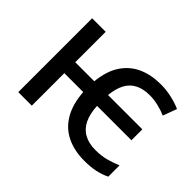

<svg xmlns="http://www.w3.org/2000/svg" viewBox="-114 -763 989 989"><g transform="rotate(45 380.0 -269.0)"><path d="M573.7 9.8Q501 9.8 445.8 -16.8Q390.6 -43.5 358.2 -98.4Q325.7 -153.3 319.8 -236.8H182.1V0H83.5V-538.1H182.1V-316.4H320.8Q329.1 -398.4 363.5 -449.5Q397.9 -500.5 451.9 -524.2Q505.9 -547.9 573.2 -547.9Q616.7 -547.9 656 -538.6Q695.3 -529.3 723.1 -516.6L695.3 -440.9Q668.5 -452.6 636.7 -460.2Q605 -467.8 574.7 -467.8Q526.9 -467.8 494.1 -450.9Q461.4 -434.1 443.6 -400.4Q425.8 -366.7 420.9 -316.4H670.9V-236.8H420.4Q423.3 -181.2 441.4 -144Q459.5 -106.9 493.2 -88.4Q526.9 -69.8 575.7 -69.8Q618.7 -69.8 653.3 -79.3Q688 -88.9 719.2 -102.1V-20Q689.9 -5.4 655.5 2.2Q621.1 9.8 573.7 9.8Z"/></g></svg>

Font: Open Sans Medium
Style: Regular
Weight: 500
Designer: Monotype Design Team
Foundry: Monotype Imaging Inc.
Version: Version 3.000